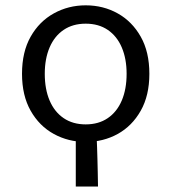

<svg xmlns="http://www.w3.org/2000/svg" viewBox="-20 -518 640 717"><path d="M300 12Q235.3 12 181 -17.7Q126.7 -47.5 94.5 -104.4Q62.2 -161.3 62.2 -242.4Q62.2 -324.2 94.5 -381.1Q126.7 -438 181 -468Q235.3 -498.1 300 -498.1Q365.7 -498.1 419.5 -468Q473.3 -438 505.5 -381.1Q537.8 -324.2 537.8 -242.4Q537.8 -161.3 505.5 -104.4Q473.3 -47.5 419.5 -17.7Q365.7 12 300 12ZM300 -53.5Q348.3 -53.5 382.4 -76.8Q416.6 -100.1 434.7 -142.5Q452.8 -185 452.8 -242.4Q452.8 -298.7 434.7 -341Q416.6 -383.2 382.4 -406.4Q348.3 -429.6 300 -429.6Q252 -429.6 217.7 -406.4Q183.4 -383.2 165.3 -341Q147.2 -298.7 147.2 -242.4Q147.2 -185 165.3 -142.5Q183.4 -100.1 217.7 -76.8Q252 -53.5 300 -53.5ZM263 178.5V-24.3L340.3 -22.7Q341.7 7.2 342.5 31.6Q343.4 56 343.9 78.1Q344.5 100.3 345 124.3Q345.6 148.4 346 178.5Z"/></svg>

Font: Source Code Pro ExtraLight
Style: Regular
Weight: 200
Monospace: yes
Designer: Paul D. Hunt, Teo Tuominen
Foundry: Adobe
Version: Version 1.026;hotconv 1.1.0;makeotfexe 2.6.0